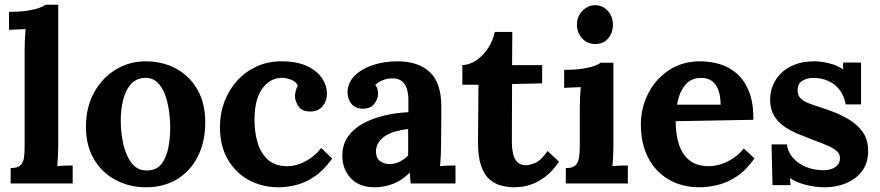

<svg xmlns="http://www.w3.org/2000/svg" viewBox="-20 -775 3719 811"><path d="M25 -65Q53 -65 65.5 -76Q78 -87 81 -107.5Q84 -128 84 -154V-565Q84 -583 85 -606.5Q86 -630 88 -652Q72 -651 50.5 -650.5Q29 -650 18 -649V-725Q65 -725 96.5 -730Q128 -735 146.5 -742Q165 -749 172 -755H226V-161Q226 -147 225 -121.5Q224 -96 222 -73Q239 -75 258 -75.5Q277 -76 287 -76V0H25Z M598 16Q526 16 468 -15Q410 -46 376.5 -103.5Q343 -161 343 -239Q343 -322 377.5 -384.5Q412 -447 469.5 -481.5Q527 -516 595 -516Q667 -516 724 -485Q781 -454 814 -396.5Q847 -339 847 -259Q847 -175 815 -113Q783 -51 727 -17.5Q671 16 598 16ZM602 -55Q642 -56 662.5 -83Q683 -110 691 -151Q699 -192 699 -234Q699 -271 693.5 -309Q688 -347 676 -378Q664 -409 643.5 -428Q623 -447 593 -446Q554 -445 531.5 -418Q509 -391 499.5 -350.5Q490 -310 490 -266Q490 -215 501 -166Q512 -117 536.5 -85.5Q561 -54 602 -55Z M1155 16Q1088 16 1032 -14Q976 -44 942.5 -101Q909 -158 909 -239Q909 -296 928 -346Q947 -396 981.5 -434Q1016 -472 1063.5 -494Q1111 -516 1169 -516Q1233 -516 1275.5 -496.5Q1318 -477 1339.5 -445.5Q1361 -414 1361 -379Q1361 -350 1343.5 -327.5Q1326 -305 1294 -304Q1256 -303 1241 -325.5Q1226 -348 1226 -369Q1226 -378 1229 -390.5Q1232 -403 1238 -413Q1231 -428 1217 -435Q1203 -442 1188.5 -444.5Q1174 -447 1165 -446Q1117 -443 1086 -398Q1055 -353 1055 -268Q1055 -218 1067.5 -174.5Q1080 -131 1109 -103Q1138 -75 1187 -73Q1229 -72 1269 -93Q1309 -114 1337 -150L1383 -105Q1347 -55 1308 -29Q1269 -3 1230.5 6.5Q1192 16 1155 16Z M1715 0Q1713 -14 1712.5 -23.5Q1712 -33 1711 -46Q1677 -12 1639 2Q1601 16 1562 16Q1498 16 1462 -22Q1426 -60 1426 -117Q1426 -165 1450.5 -199Q1475 -233 1515.5 -254.5Q1556 -276 1605.5 -287.5Q1655 -299 1705 -301V-353Q1705 -379 1698.5 -400Q1692 -421 1676.5 -433Q1661 -445 1633 -444Q1614 -443 1596 -436Q1578 -429 1565 -416Q1573 -407 1575 -396.5Q1577 -386 1577 -378Q1577 -358 1561 -336.5Q1545 -315 1510 -316Q1480 -317 1464 -337Q1448 -357 1448 -384Q1448 -424 1476.5 -453.5Q1505 -483 1553 -499.5Q1601 -516 1659 -516Q1747 -516 1795.5 -470.5Q1844 -425 1844 -325Q1844 -291 1844 -267Q1844 -243 1843.5 -219Q1843 -195 1843 -161Q1843 -147 1842 -121.5Q1841 -96 1839 -73Q1856 -75 1875 -75.5Q1894 -76 1904 -76V0ZM1704 -230Q1676 -227 1651 -220Q1626 -213 1607.5 -201Q1589 -189 1578.5 -172Q1568 -155 1568 -134Q1569 -106 1586 -94Q1603 -82 1625 -82Q1648 -82 1668 -92Q1688 -102 1704 -118Q1704 -128 1704 -137.5Q1704 -147 1704 -157Q1704 -175 1704 -193.5Q1704 -212 1704 -230Z M2155 16Q2125 16 2097.5 9Q2070 2 2047.5 -17.5Q2025 -37 2012 -75Q1999 -113 1999 -176L2001 -417H1933V-500Q1964 -501 1993 -521Q2022 -541 2042.5 -573Q2063 -605 2070 -640H2144L2143 -500H2270V-423L2143 -420L2142 -174Q2142 -151 2146.5 -128.5Q2151 -106 2164 -91.5Q2177 -77 2202 -77Q2216 -77 2240.5 -87Q2265 -97 2293 -137L2341 -92Q2314 -52 2285 -30Q2256 -8 2229.5 2Q2203 12 2183 14Q2163 16 2155 16Z M2370 -65Q2398 -65 2410 -76Q2422 -87 2425.5 -107.5Q2429 -128 2429 -154V-320Q2429 -338 2430 -361.5Q2431 -385 2433 -407Q2417 -406 2395.5 -405.5Q2374 -405 2363 -404V-480Q2409 -480 2441 -485Q2473 -490 2491.5 -497Q2510 -504 2517 -510H2571V-161Q2571 -147 2570 -121.5Q2569 -96 2567 -73Q2583 -75 2602.5 -75.5Q2622 -76 2632 -76V0H2370ZM2495 -589Q2461 -589 2439 -613Q2417 -637 2417 -671Q2417 -705 2440 -729Q2463 -753 2494 -753Q2526 -753 2547.5 -729Q2569 -705 2569 -671Q2569 -637 2549 -613Q2529 -589 2495 -589Z M2934 16Q2861 16 2805 -16.5Q2749 -49 2718 -108.5Q2687 -168 2687 -249Q2687 -319 2718 -380Q2749 -441 2805.5 -478.5Q2862 -516 2937 -516Q2979 -516 3019 -504.5Q3059 -493 3091.5 -465Q3124 -437 3143.5 -389Q3163 -341 3162 -269L2834 -263Q2834 -209 2847.5 -166Q2861 -123 2892 -98Q2923 -73 2975 -73Q2995 -73 3020.5 -80Q3046 -87 3072.5 -103.5Q3099 -120 3122 -148L3167 -106Q3131 -55 3090 -28.5Q3049 -2 3008.5 7Q2968 16 2934 16ZM2840 -333H3024Q3023 -375 3012.5 -399.5Q3002 -424 2984 -435Q2966 -446 2942 -446Q2898 -446 2873 -414.5Q2848 -383 2840 -333Z M3465 16Q3422 16 3381 5Q3340 -6 3317 -23L3319 7H3243L3239 -165H3304Q3307 -135 3328 -110Q3349 -85 3383 -70.5Q3417 -56 3459 -56Q3476 -56 3491.5 -61Q3507 -66 3517.5 -77.5Q3528 -89 3528 -106Q3528 -125 3514.5 -137Q3501 -149 3475.5 -160Q3450 -171 3412 -185Q3381 -197 3349.5 -210Q3318 -223 3291.5 -241.5Q3265 -260 3249 -287.5Q3233 -315 3233 -355Q3233 -384 3244 -412.5Q3255 -441 3278 -464.5Q3301 -488 3336.5 -502Q3372 -516 3421 -516Q3448 -516 3482.5 -507.5Q3517 -499 3541 -482V-511H3617V-334H3552Q3546 -369 3527.5 -394Q3509 -419 3480 -432.5Q3451 -446 3415 -446Q3390 -446 3369.5 -434Q3349 -422 3349 -393Q3349 -370 3365 -356.5Q3381 -343 3409 -334Q3437 -325 3471 -313Q3522 -296 3561.5 -273Q3601 -250 3624 -217.5Q3647 -185 3647 -138Q3647 -86 3621 -52Q3595 -18 3553.5 -1Q3512 16 3465 16Z"/></svg>

Font: Lora
Style: Weight 700
Weight: 700
Designer: Olga Karpushina, Alexei Vanyashin (Cyrillic)
Foundry: Cyreal
Version: Version 3.001